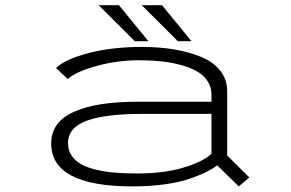

<svg xmlns="http://www.w3.org/2000/svg" viewBox="-20 -688 1090 720"><path d="M698 -533.5H647L511.5 -668.5H587.5ZM536.5 -533.5H485.5L350 -668.5H426ZM513 -512Q577 -512 632.5 -502.8Q688 -493.5 733.8 -474.8Q779.5 -456 805.8 -423Q832 -390 832 -346V-105L915 -22.5L875.5 11L794.5 -68Q777.5 -55 753.5 -43Q729.5 -31 691.5 -17.8Q653.5 -4.5 597.8 3.2Q542 11 477.5 11Q172 11 172 -150Q172 -230 256 -268.2Q340 -306.5 495 -306.5H773V-334Q773 -363 757 -385.8Q741 -408.5 715 -422.5Q689 -436.5 652.8 -445.8Q616.5 -455 579.2 -458.5Q542 -462 500.5 -462Q419 -462 341.5 -440.5Q264 -419 234 -391.5L190 -433Q225.5 -466.5 313 -489.2Q400.5 -512 513 -512ZM495 -37.5Q592.5 -37.5 665.5 -58.8Q738.5 -80 773 -111V-261H515.5Q448 -261 397.8 -255.2Q347.5 -249.5 310.2 -237Q273 -224.5 254 -203Q235 -181.5 235 -151.5Q235 -125 248.2 -105Q261.5 -85 284.2 -72.2Q307 -59.5 340.8 -51.5Q374.5 -43.5 411.8 -40.5Q449 -37.5 495 -37.5Z"/></svg>

Font: League Mono Extended UltraLight
Style: Regular
Weight: 200
Width: 9
Designer: Tyler Finck
Foundry: The League of Moveable Type / Tyler Finck
Version: Version 2.210